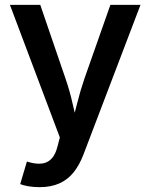

<svg xmlns="http://www.w3.org/2000/svg" viewBox="-20 -566 622 794"><path d="M63.5 195.3 91.3 102.1 105 106Q133.3 113.3 155.8 109.9Q178.2 106.4 193.8 89.6Q209.5 72.8 217.8 39.6L227.5 2.4L21 -545.9H146.5L250.5 -242.2Q268.6 -189.9 280 -138.4Q291.5 -86.9 305.2 -34.2H272Q286.1 -86.9 299.1 -138.9Q312 -190.9 329.6 -242.2L436.5 -545.9H561L325.2 72.8Q308.6 116.7 284.2 147Q259.8 177.2 225.1 192.6Q190.4 208 143.6 208Q117.2 208 95.9 204.1Q74.7 200.2 63.5 195.3Z"/></svg>

Font: Inter Cardless
Style: Medium
Weight: 500
Designer: Rasmus Andersson
Foundry: rsms
Version: Version 4.001;git-9221beed3